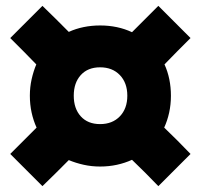

<svg xmlns="http://www.w3.org/2000/svg" viewBox="-20 -671 686 656"><path d="M125 -35Q98 -62 70 -90Q42 -118 15 -145Q38 -168 60.5 -190.5Q83 -213 105 -235Q94 -259 88 -286.5Q82 -314 82 -344Q82 -373 88 -400Q94 -427 104 -451Q82 -474 59.5 -496.5Q37 -519 15 -541Q42 -568 70 -596Q98 -624 125 -651Q148 -629 170.5 -606.5Q193 -584 215 -562Q239 -573 266 -578.5Q293 -584 322 -584Q382 -584 431 -561Q454 -584 476.5 -606.5Q499 -629 521 -651Q548 -624 576 -596Q604 -568 631 -541Q609 -519 586.5 -496.5Q564 -474 542 -451Q553 -427 558.5 -400Q564 -373 564 -344Q564 -314 558 -286.5Q552 -259 541 -235Q564 -213 586.5 -190.5Q609 -168 631 -145Q604 -118 576 -90Q548 -62 521 -35Q499 -58 476.5 -80.5Q454 -103 431 -125Q407 -114 379.5 -108Q352 -102 322 -102Q293 -102 266 -108Q239 -114 215 -124Q193 -102 170.5 -79.5Q148 -57 125 -35ZM322 -247Q322 -247 322 -247Q322 -247 322 -247Q364 -247 389.5 -273.5Q415 -300 415 -344Q415 -388 389.5 -414.5Q364 -441 322 -441Q280 -441 256 -414.5Q232 -388 232 -344Q232 -300 256 -273.5Q280 -247 322 -247Z"/></svg>

Font: Tilt Warp
Style: Regular
Weight: 400
Designer: Andy Clymer
Foundry: Andy Clymer
Version: Version 1.000